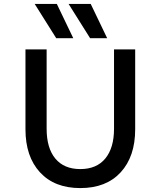

<svg xmlns="http://www.w3.org/2000/svg" viewBox="-20 -948 820 980"><path d="M110 -288V-696H218V-291Q218 -192 262.5 -138.5Q307 -85 390 -85Q473 -85 517.5 -139Q562 -193 562 -291V-696H670V-288Q670 -149 596 -68.5Q522 12 390 12Q258 12 184 -68.5Q110 -149 110 -288ZM157 -928H270L354 -753H267ZM330 -928H443L527 -753H440Z"/></svg>

Font: Amiko SemiBold
Style: Regular
Weight: 600
Designer: Pablo Impallari, Rodrigo Fuenzalida, Andres Torresi
Foundry: Impallari Type
Version: Version 1.001; ttfautohint (v1.3)